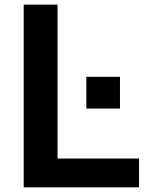

<svg xmlns="http://www.w3.org/2000/svg" viewBox="-20 -806 629 826"><path d="M82 0V-786.1H227.5V-124H578.1V0ZM351.6 -338.9V-475.6H496.1V-338.9Z"/></svg>

Font: Gothic A1 ExtraBold
Style: Regular
Weight: 800
Designer: HanYang I&C Co.,Ltd.
Foundry: HanYang I&C Co.,Ltd.
Version: Version 2.50